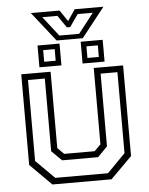

<svg xmlns="http://www.w3.org/2000/svg" viewBox="-57 -875 714 922"><g transform="rotate(-5 300.5 -414.5)"><path d="M158 0 55 -103V-540H196.5V-172L227 -141.5H374L404.5 -172V-540H546V-103L443 0ZM174.5 -30.5H428.5L516 -119.5V-510H435V-159.5L388 -111.5H214.5L166 -159.5V-510H85V-119.5ZM353 -566V-671H459V-566ZM145 -566V-671H251V-566ZM170 -590.5H225.5V-646.5H170ZM378.5 -590.5H433.5V-646.5H378.5ZM238.5 -687 126.5 -829H265L301.5 -775L338 -829H476.5L364.5 -687ZM253.5 -709.5H349L423 -804.5H350L309 -745.5H293L252.5 -804.5H179.5Z"/></g></svg>

Font: Tourney Thin Light
Style: Regular
Weight: 300
Version: Version 1.015